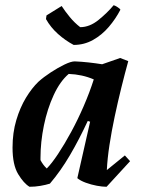

<svg xmlns="http://www.w3.org/2000/svg" viewBox="-20 -703 544 735"><path d="M93 12Q71 -1 49.5 -36.5Q28 -72 28 -138Q28 -195 42.5 -243.5Q57 -292 79.5 -329Q102 -366 127 -390Q147 -408 174.5 -426Q202 -444 227 -456Q252 -468 266 -468Q292 -467 319 -464Q346 -461 371 -457L440 -481L471 -469Q458 -422 444.5 -367.5Q431 -313 419 -256.5Q407 -200 399 -147.5Q391 -95 389 -52L458 -108L478 -86L388 12Q372 12 350.5 8Q329 4 308.5 -3.5Q288 -11 276 -21L325 -237L316 -240Q283 -169 247.5 -108.5Q212 -48 171 0Q155 5 134.5 8.5Q114 12 93 12ZM159 -58Q178 -77 202.5 -114Q227 -151 252.5 -198Q278 -245 300.5 -297Q323 -349 339 -399Q295 -418 243 -420Q210 -392 185.5 -339Q161 -286 148 -222.5Q135 -159 135 -99V-90Q145 -71 159 -58ZM262 -531Q230 -548 202 -573Q174 -598 156 -630L158 -644L216 -680Q229 -660 247 -638Q265 -616 287 -599Q323 -599 357 -626.5Q391 -654 415 -683Q420 -682 429.5 -676Q439 -670 441 -666Q423 -631 396.5 -600Q370 -569 336 -550Q302 -531 262 -531Z"/></svg>

Font: Labrada SemiBold
Style: Italic
Weight: 600
Italic angle: -7°
Designer: Mercedes Jáuregui
Foundry: Omnibus-Type Team
Version: Version 1.000; ttfautohint (v1.8.4.7-5d5b)